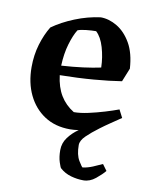

<svg xmlns="http://www.w3.org/2000/svg" viewBox="-79 -527 630 797"><g transform="rotate(10 236.5 -128.5)"><path d="M283 70Q283 111 297.5 135Q312 159 315 159Q336 156 356.5 147.5Q377 139 396 130L415 156Q402 172 378 191.5Q354 211 327 211Q301 211 274.5 203.5Q248 196 228 178Q225 176 218 154.5Q211 133 211 104Q211 74 229 50Q247 26 272 9Q252 12 236 12Q173 12 128 -17.5Q83 -47 58.5 -98Q34 -149 34 -215Q34 -266 47.5 -311Q61 -356 82 -390Q121 -418 174 -439.5Q227 -461 281 -468Q316 -468 350.5 -447.5Q385 -427 409 -385.5Q433 -344 437 -279L414 -222Q364 -214 297.5 -208.5Q231 -203 155 -202Q161 -152 182 -117.5Q203 -83 239 -61Q266 -61 300 -68.5Q334 -76 367 -86Q400 -96 424 -105L441 -72Q419 -57 397.5 -42.5Q376 -28 356 -13Q325 10 304 30.5Q283 51 283 70ZM154 -242Q203 -245 245 -250.5Q287 -256 319 -263Q318 -306 306 -347Q294 -388 272 -408Q254 -408 230.5 -405.5Q207 -403 195 -398Q180 -374 168 -333.5Q156 -293 154 -242Z"/></g></svg>

Font: Labrada SemiBold
Style: Regular
Weight: 600
Designer: Mercedes Jáuregui
Foundry: Omnibus-Type Team
Version: Version 1.000; ttfautohint (v1.8.4.7-5d5b)